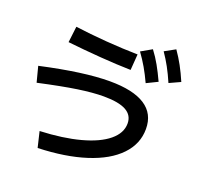

<svg xmlns="http://www.w3.org/2000/svg" viewBox="-145 -978 1228 1184"><g transform="rotate(20 469.0 -386.0)"><path d="M689.5 -285.2Q689.5 -339.4 641.6 -366Q593.8 -392.6 495.1 -392.6Q423.8 -392.6 326.7 -378.2Q229.5 -363.8 76.2 -330.1L49.8 -431.6Q327.6 -493.2 498 -493.2Q651.9 -493.2 729.7 -442.6Q807.6 -392.1 807.6 -292Q807.6 -194.3 736.3 -119.9Q665 -45.4 532.2 -2.7Q399.4 40 219.7 45.9L195.3 -56.6Q346.2 -63 457.8 -93Q569.3 -123 629.4 -172.6Q689.5 -222.2 689.5 -285.2ZM175.8 -632.8 188.5 -738.3Q282.7 -725.6 394 -717Q505.4 -708.5 601.6 -707L593.8 -602.5Q502.9 -604.5 391.8 -612.8Q280.8 -621.1 175.8 -632.8ZM609.4 -729.5 679.7 -769.5Q709 -731 732.4 -689.2Q755.9 -647.5 781.2 -592.8L709 -557.6Q686 -607.4 662.4 -648.2Q638.7 -689 609.4 -729.5ZM746.1 -780.3 815.4 -818.4Q844.2 -777.3 867.4 -734.6Q890.6 -691.9 913.1 -639.6L840.8 -606.4Q818.4 -658.2 795.9 -699.5Q773.4 -740.7 746.1 -780.3Z"/></g></svg>

Font: Pretendard SemiBold
Style: Regular
Weight: 600
Designer: Base glyphs from Inter by Rasmus Andersson; Hangeul glyphs from Noto Sans CJK(Source Han Sans) by Jang Soo-young and Kan
Foundry: Kil Hyung-jin
Version: Version 1.309